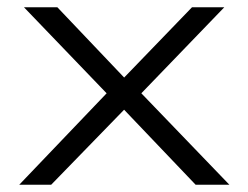

<svg xmlns="http://www.w3.org/2000/svg" viewBox="-20 -509 683 529"><path d="M33 0 292 -271V-233L46 -489H138L330 -287H314L509 -489H598L354 -236V-268L612 0H519L314 -215H330L121 0Z"/></svg>

Font: Nunito Sans 10pt Expanded Light
Style: Regular
Weight: 300
Width: 7
Designer: Vernon Adams
Foundry: Vernon Adams
Version: Version 3.101;gftools[0.9.27]